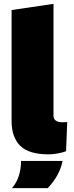

<svg xmlns="http://www.w3.org/2000/svg" viewBox="-20 -790 384 994"><path d="M231 9Q129 9 84.5 -35.5Q40 -80 40 -163V-738L257 -770V-190Q257 -174 269 -165.5Q281 -157 304 -157Q309 -157 315 -157.5Q321 -158 328 -158L322 -7Q303 0 278.5 4.5Q254 9 231 9ZM42 184Q67 155 78 119Q89 83 89 43H304Q296 83 276 118.5Q256 154 227 184Z"/></svg>

Font: REM Medium Black
Style: Regular
Weight: 900
Version: Version 1.005;gftools[0.9.28]